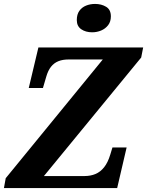

<svg xmlns="http://www.w3.org/2000/svg" viewBox="-22 -955 747 975"><path d="M-2 0 7 -50 500 -653H326Q296 -653 274 -644Q252 -635 237 -616Q222 -597 213 -566L196 -508H124L173 -714H705L695 -663L201 -61H407Q438 -61 463 -71.5Q488 -82 507 -106Q526 -130 538 -170L549 -206H621L573 0ZM446 -791Q413 -791 390.5 -806.5Q368 -822 368 -853Q368 -882 381 -900Q394 -918 415 -926.5Q436 -935 461 -935Q493 -935 517 -920.5Q541 -906 541 -872Q541 -845 527 -827Q513 -809 491.5 -800Q470 -791 446 -791Z"/></svg>

Font: Noto Serif
Style: Italic
Weight: 400
Italic angle: -12°
Designer: Monotype Design Team
Foundry: Monotype Imaging Inc.
Version: Version 2.013